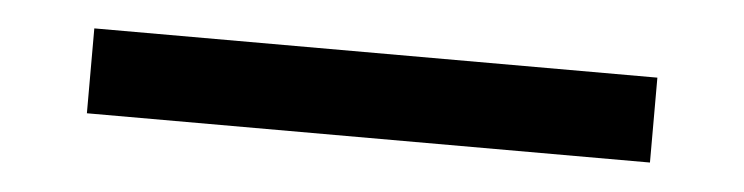

<svg xmlns="http://www.w3.org/2000/svg" viewBox="-24 -13 690 178"><g transform="rotate(5 321.0 75.5)"><path d="M59 115V36H583V115Z"/></g></svg>

Font: DeepMind Sans
Style: Regular
Weight: 400
Designer: Jonny Pinhorn / Modifications: Colophon Foundry
Foundry: Colophon Foundry
Version: Version 1.002; ttfautohint (v1.8.2)